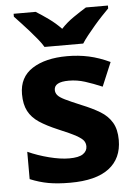

<svg xmlns="http://www.w3.org/2000/svg" viewBox="-55 -808 606 860"><g transform="rotate(-5 248.5 -378.0)"><path d="M459 -162Q459 -79 400.5 -34.5Q342 10 226 10Q169 10 128 2.5Q87 -5 46 -22V-145Q90 -125 141 -112Q192 -99 231 -99Q274 -99 293 -112Q312 -125 312 -146Q312 -160 304.5 -171Q297 -182 272 -196Q247 -210 194 -232Q142 -254 109.5 -275.5Q77 -297 61 -327.5Q45 -358 45 -404Q45 -480 104 -518Q163 -556 261 -556Q312 -556 358 -546Q404 -536 453 -513L408 -406Q368 -423 332 -434.5Q296 -446 259 -446Q193 -446 193 -410Q193 -397 201.5 -386.5Q210 -376 234.5 -364Q259 -352 307 -332Q354 -313 388 -292.5Q422 -272 440.5 -241Q459 -210 459 -162ZM39 -766H138Q164 -750 194 -728.5Q224 -707 250 -680Q275 -707 306.5 -728.5Q338 -750 364 -766H463V-753Q450 -740 432.5 -721.5Q415 -703 397.5 -682.5Q380 -662 364 -642Q348 -622 338 -606H164Q154 -623 138 -642.5Q122 -662 104.5 -682Q87 -702 69.5 -720.5Q52 -739 39 -753Z"/></g></svg>

Font: BC Sans
Style: Bold
Weight: 700
Designer: Monotype Design Team
Province of B.C.
Foundry: Monotype Imaging Inc.
Version: Version 2.000;GOOG;noto-source:20170915:90ef993387c0